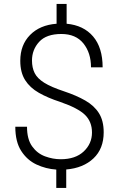

<svg xmlns="http://www.w3.org/2000/svg" viewBox="-20 -839 595 961"><path d="M440.4 -175.8Q440.4 -229.5 405.8 -263.7Q371.1 -297.9 280.8 -329.1Q219.2 -349.1 174.6 -374.5Q129.9 -399.9 105.7 -438.2Q81.5 -476.6 81.5 -534.7Q81.5 -614.3 130.6 -664.1Q179.7 -713.9 263.2 -720.2V-819.3H313.5V-720.2Q398.4 -712.4 446 -656.5Q493.7 -600.6 493.7 -502H435.5Q435.5 -574.2 397.5 -621.6Q359.4 -668.9 287.1 -668.9Q211.9 -668.9 176 -629.6Q140.1 -590.3 140.1 -536.1Q140.1 -500.5 153.3 -473.6Q166.5 -446.8 201.2 -425Q235.8 -403.3 300.8 -381.8Q362.3 -361.3 406.7 -335.9Q451.2 -310.5 475.1 -272.7Q499 -234.9 499 -176.8Q499 -94.7 448 -46.4Q397 2 311.5 9.3V101.6H261.7V9.8Q209.5 6.3 162.6 -15.6Q115.7 -37.6 86.2 -83.5Q56.6 -129.4 56.6 -204.6H115.2Q115.2 -142.1 140.9 -106.4Q166.5 -70.8 205.6 -56.4Q244.6 -42 283.7 -42Q357.9 -42 399.2 -81.1Q440.4 -120.1 440.4 -175.8Z"/></svg>

Font: Vazirmatn RD UI FD ExtraLight
Style: Regular
Weight: 200
Designer: Saber Rastikerdar
Foundry: Saber Rastikerdar
Version: Version 33.003